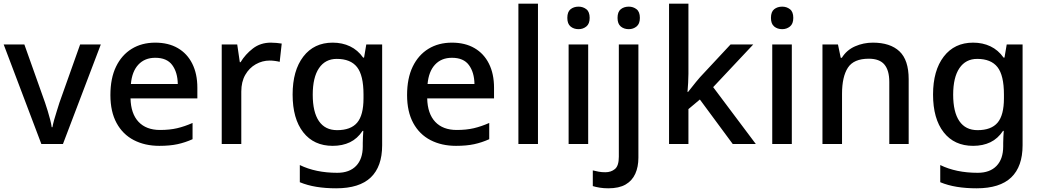

<svg xmlns="http://www.w3.org/2000/svg" viewBox="-20 -780 5642 1040"><path d="M204 0 0 -539H112L224 -224Q231 -204 238.5 -179Q246 -154 252 -131Q258 -108 260 -91H264Q267 -108 273.5 -131.5Q280 -155 288 -179.5Q296 -204 302 -224L414 -539H526L321 0Z M821 -549Q892 -549 943 -519.5Q994 -490 1021.5 -435Q1049 -380 1049 -305V-247H687Q689 -164 730.5 -120Q772 -76 847 -76Q899 -76 939.5 -85.5Q980 -95 1023 -114V-26Q983 -8 941.5 1Q900 10 843 10Q765 10 705 -21Q645 -52 611.5 -113.5Q578 -175 578 -265Q578 -356 608.5 -419Q639 -482 693.5 -515.5Q748 -549 821 -549ZM821 -467Q764 -467 729.5 -430Q695 -393 689 -325H943Q942 -388 913 -427.5Q884 -467 821 -467Z M1447 -549Q1461 -549 1478 -547.5Q1495 -546 1506 -544L1495 -445Q1484 -448 1469 -450Q1454 -452 1441 -452Q1401 -452 1365.5 -432Q1330 -412 1308.5 -374.5Q1287 -337 1287 -284V0H1181V-539H1265L1279 -443H1283Q1309 -486 1350 -517.5Q1391 -549 1447 -549Z M1782 -549Q1834 -549 1876 -529Q1918 -509 1947 -468H1952L1964 -539H2050V7Q2050 122 1988.5 181Q1927 240 1801 240Q1743 240 1694 232Q1645 224 1604 207V114Q1690 156 1807 156Q1873 156 1909 118.5Q1945 81 1945 13V-5Q1945 -18 1946 -39.5Q1947 -61 1948 -71H1944Q1916 -29 1875.5 -9.5Q1835 10 1782 10Q1680 10 1622.5 -63.5Q1565 -137 1565 -268Q1565 -398 1623 -473.5Q1681 -549 1782 -549ZM1804 -461Q1742 -461 1708 -411Q1674 -361 1674 -267Q1674 -173 1707.5 -124Q1741 -75 1806 -75Q1880 -75 1914.5 -115.5Q1949 -156 1949 -248V-268Q1949 -372 1914 -416.5Q1879 -461 1804 -461Z M2428 -549Q2499 -549 2550 -519.5Q2601 -490 2628.5 -435Q2656 -380 2656 -305V-247H2294Q2296 -164 2337.5 -120Q2379 -76 2454 -76Q2506 -76 2546.5 -85.5Q2587 -95 2630 -114V-26Q2590 -8 2548.5 1Q2507 10 2450 10Q2372 10 2312 -21Q2252 -52 2218.5 -113.5Q2185 -175 2185 -265Q2185 -356 2215.5 -419Q2246 -482 2300.5 -515.5Q2355 -549 2428 -549ZM2428 -467Q2371 -467 2336.5 -430Q2302 -393 2296 -325H2550Q2549 -388 2520 -427.5Q2491 -467 2428 -467Z M2894 0H2788V-760H2894Z M3166 -539V0H3060V-539ZM3114 -744Q3138 -744 3156 -730Q3174 -716 3174 -683Q3174 -651 3156 -636.5Q3138 -622 3114 -622Q3088 -622 3070.5 -636.5Q3053 -651 3053 -683Q3053 -716 3070.5 -730Q3088 -744 3114 -744Z M3275 240Q3250 240 3228.5 236.5Q3207 233 3191 228V143Q3207 147 3223 150Q3239 153 3259 153Q3290 153 3311 135.5Q3332 118 3332 69V-539H3438V74Q3438 124 3421 161.5Q3404 199 3368.5 219.5Q3333 240 3275 240ZM3325 -683Q3325 -716 3342.5 -730Q3360 -744 3386 -744Q3410 -744 3428 -730Q3446 -716 3446 -683Q3446 -651 3428 -636.5Q3410 -622 3386 -622Q3360 -622 3342.5 -636.5Q3325 -651 3325 -683Z M3709 -380Q3709 -359 3707.5 -332Q3706 -305 3704 -282H3707Q3715 -292 3726.5 -306.5Q3738 -321 3750 -336Q3762 -351 3772 -362L3937 -539H4060L3843 -308L4074 0H3949L3771 -241L3709 -189V0H3604V-760H3709Z M4269 -539V0H4163V-539ZM4217 -744Q4241 -744 4259 -730Q4277 -716 4277 -683Q4277 -651 4259 -636.5Q4241 -622 4217 -622Q4191 -622 4173.5 -636.5Q4156 -651 4156 -683Q4156 -716 4173.5 -730Q4191 -744 4217 -744Z M4708 -549Q4802 -549 4852 -502Q4902 -455 4902 -351V0H4797V-336Q4797 -399 4770.5 -430.5Q4744 -462 4686 -462Q4604 -462 4572.5 -413Q4541 -364 4541 -272V0H4435V-539H4519L4534 -467H4540Q4566 -509 4611.5 -529Q4657 -549 4708 -549Z M5251 -549Q5303 -549 5345 -529Q5387 -509 5416 -468H5421L5433 -539H5519V7Q5519 122 5457.5 181Q5396 240 5270 240Q5212 240 5163 232Q5114 224 5073 207V114Q5159 156 5276 156Q5342 156 5378 118.5Q5414 81 5414 13V-5Q5414 -18 5415 -39.5Q5416 -61 5417 -71H5413Q5385 -29 5344.5 -9.5Q5304 10 5251 10Q5149 10 5091.5 -63.5Q5034 -137 5034 -268Q5034 -398 5092 -473.5Q5150 -549 5251 -549ZM5273 -461Q5211 -461 5177 -411Q5143 -361 5143 -267Q5143 -173 5176.5 -124Q5210 -75 5275 -75Q5349 -75 5383.5 -115.5Q5418 -156 5418 -248V-268Q5418 -372 5383 -416.5Q5348 -461 5273 -461Z"/></svg>

Font: Noto Sans Tangsa Medium
Style: Regular
Weight: 500
Version: Version 1.504